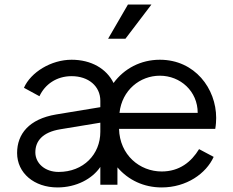

<svg xmlns="http://www.w3.org/2000/svg" viewBox="-20 -810 1023 842"><path d="M232 12C315 12 385 -26 420 -78V0H495V-76C543 -20 611 12 689 12C798 12 884 -49 917 -122L853 -156C819 -100 767 -58 689 -58C593 -58 505 -130 502 -245H924C927 -262 928 -280 928 -293C928 -421 835 -548 681 -548C597 -548 524 -509 478 -446C447 -509 380 -548 294 -548C204 -548 115 -493 85 -425L153 -388C177 -440 228 -476 294 -476C368 -476 420 -432 420 -368V-340L226 -308C107 -288 55 -222 55 -139C55 -51 130 12 232 12ZM135 -142C135 -191 166 -230 244 -243L420 -272V-232C420 -133 346 -56 237 -56C177 -56 135 -94 135 -142ZM454 -640H530L644 -790H541ZM504 -315C515 -415 594 -478 681 -478C771 -478 847 -410 847 -315Z"/></svg>

Font: Mluvka
Style: Regular
Weight: 400
Designer: Modified by Jiří Krblich, Original typeface by Gumpita Rahayu
Foundry: Gumpita Rahayu & Jiří Krblich
Version: Version 2.000;Glyphs 3.1.1 (3134)